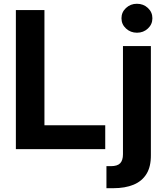

<svg xmlns="http://www.w3.org/2000/svg" viewBox="-20 -780 869 1004"><path d="M63 0V-727.5H212.4V-125H530.3V0ZM623 -539.1H769V31.2Q769.5 91.3 746.1 129.4Q722.7 167.5 678.5 185.8Q634.3 204.1 572.8 204.1H536.6V88.9H559.1Q594.2 88.9 608.6 73.5Q623 58.1 623 26.4ZM696.3 -608.9Q662.6 -608.9 638.9 -630.9Q615.2 -652.8 615.2 -684.6Q615.2 -716.3 638.9 -738.3Q662.6 -760.3 695.8 -760.3Q730 -760.3 753.4 -738.3Q776.9 -716.3 776.9 -684.6Q776.9 -652.8 753.4 -630.9Q730 -608.9 696.3 -608.9Z"/></svg>

Font: Inter 18pt
Style: Bold
Weight: 700
Designer: Rasmus Andersson
Foundry: rsms
Version: Version 4.001;git-66647c0bb